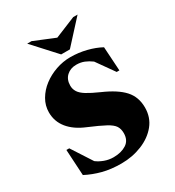

<svg xmlns="http://www.w3.org/2000/svg" viewBox="-205 -981 1009 1109"><g transform="rotate(-30 299.5 -426.0)"><path d="M276 10Q207 10 152 -4.5Q97 -19 49 -44L39 -217H58L146 -81Q167 -65 195.5 -54.5Q224 -44 255 -44Q306 -44 340.5 -66Q375 -88 375 -136Q375 -164 362.5 -183.5Q350 -203 314 -222.5Q278 -242 207 -272Q136 -301 98 -347.5Q60 -394 60 -455Q60 -500 83 -539.5Q106 -579 144 -608Q182 -637 229.5 -653.5Q277 -670 326 -670Q380 -670 432 -657Q484 -644 524 -622L534 -462H516L433 -579Q410 -596 386.5 -605.5Q363 -615 334 -615Q295 -615 269.5 -591.5Q244 -568 244 -527Q244 -504 256 -485Q268 -466 297 -448Q326 -430 378 -407Q470 -367 512.5 -320Q555 -273 555 -203Q555 -137 516.5 -89.5Q478 -42 414 -16Q350 10 276 10ZM289 -710 150 -862H179L318 -805L457 -862H486L347 -710Z"/></g></svg>

Font: Spectral ExtraBold
Style: Regular
Weight: 800
Designer: Jean-Baptiste Levee
Foundry: Production Type
Version: Version 2.001